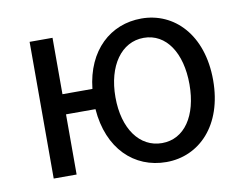

<svg xmlns="http://www.w3.org/2000/svg" viewBox="-66 -647 957 751"><g transform="rotate(-10 412.0 -272.0)"><path d="M534 -63C445 -63 385 -146 385 -271C385 -396 445 -481 534 -481C623 -481 679 -396 679 -271C679 -146 623 -63 534 -63ZM183 -319V-543H92V0H183V-239H300C312 -80 410 13 538 13C668 13 773 -91 773 -271C773 -452 668 -557 538 -557C415 -557 318 -470 302 -319Z"/></g></svg>

Font: Source Han Sans KR Regular
Style: Regular
Weight: 400
Designer: Ryoko NISHIZUKA (kana & ideographs); Paul D. Hunt (Latin, Greek & Cyrillic); Wenlong ZHANG (bopomofo); Sandoll Communica
Foundry: Adobe Systems Incorporated
Version: Version 1.004;PS 1.004;hotconv 1.0.82;makeotf.lib2.5.63406